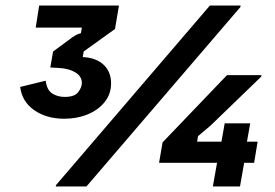

<svg xmlns="http://www.w3.org/2000/svg" viewBox="-20 -670 990 690"><path d="M210.8 -243.3Q147.5 -243.3 103.3 -273.8Q59.2 -304.2 52.5 -357.5L144.2 -380Q148.3 -346.7 167.5 -334.2Q186.7 -321.7 212.5 -321.7Q248.3 -321.7 261.2 -339.2Q274.2 -356.7 274.2 -371.7Q274.2 -395.8 250.4 -410Q226.7 -424.2 190.8 -425.8L160.8 -427.5L170.8 -485L224.2 -524.2Q242.5 -538.3 250.8 -542.9Q259.2 -547.5 270.8 -550.8L274.2 -570.8H108.3L120.8 -650H407.5L393.3 -565.8L280.8 -485L277.5 -465Q325.8 -462.5 352.5 -437.1Q379.2 -411.7 379.2 -370.8Q379.2 -331.7 355.8 -302.9Q332.5 -274.2 294.6 -258.8Q256.7 -243.3 210.8 -243.3ZM180.8 0V-4.2L734.2 -650H844.2V-645L290.8 0ZM551.7 -85 564.2 -158.3 795.8 -400H919.2V-395L745 -226.7Q729.2 -211.7 720 -204.6Q710.8 -197.5 691.7 -180.8L688.3 -160.8H775.8L787.5 -226.7H879.2L867.5 -160.8H905.8L893.3 -85H857.5L842.5 0H745L760 -85Z"/></svg>

Font: Familjen Grotesk GF
Style: Bold Italic
Weight: 700
Designer: Anders Wikstroem, Jonas Baeckman, Matilda Gysing, Kristian Moeller
Foundry: Familjen STHML AB
Version: Version 2.000; Beta; Release 4; Build 6